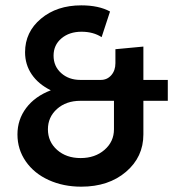

<svg xmlns="http://www.w3.org/2000/svg" viewBox="-20 -682 667 714"><path d="M282.2 12.2Q215.3 12.2 161.1 -12.5Q106.9 -37.1 75.9 -81.8Q44.9 -126.5 44.9 -182.1Q44.9 -237.3 77.4 -280.5Q109.9 -323.7 168.9 -346.2Q122.6 -369.1 97.9 -405.5Q73.2 -441.9 73.2 -487.8Q73.2 -563 132.3 -612.5Q191.4 -662.1 282.2 -662.1Q347.2 -662.1 389.2 -639.2L357.9 -543.9Q326.7 -564 283.2 -564Q237.8 -564 208.5 -539.3Q179.2 -514.6 179.2 -475.1Q179.2 -435.5 207.5 -410.2Q235.8 -384.8 278.8 -384.8H355Q378.4 -384.8 393.8 -402.3Q409.2 -419.9 409.2 -446.8V-499L513.2 -508.8V-384.8H604V-307.1H513.2V-182.1Q513.2 -98.1 448.5 -43Q383.8 12.2 282.2 12.2ZM279.8 -94.2Q333.5 -94.2 368.7 -124.8Q403.8 -155.3 403.8 -201.2V-307.1H278.8Q226.1 -307.1 192.1 -276.9Q158.2 -246.6 158.2 -201.2Q158.2 -154.8 192.4 -124.5Q226.6 -94.2 279.8 -94.2Z"/></svg>

Font: Apfel Grotezk Mittel
Style: Regular
Weight: 500
Designer: Luigi Gorlero
Foundry: © 2023, Luigi Gorlero & Collletttivo
Version: Version 2.000;Glyphs 3.2 (3217)